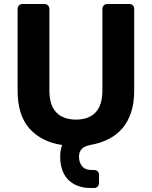

<svg xmlns="http://www.w3.org/2000/svg" viewBox="-20 -720 759 960"><path d="M434 220Q396 220 367 208.5Q338 197 319 176.5Q300 156 290.5 127.5Q281 99 281 65Q281 28 291 5Q188 -10 128 -76.5Q68 -143 68 -267V-675Q68 -686 75 -693Q82 -700 93 -700H202Q213 -700 220 -693Q227 -686 227 -675V-268Q227 -193 262 -157.5Q297 -122 360 -122Q423 -122 457.5 -157.5Q492 -193 492 -268V-675Q492 -686 499 -693Q506 -700 517 -700H627Q638 -700 644.5 -693Q651 -686 651 -675V-267Q651 -205 635.5 -158Q620 -111 591.5 -78Q563 -45 522.5 -24.5Q482 -4 431 5Q402 11 388.5 25Q375 39 375 65Q375 92 390.5 111Q406 130 438 130H450Q461 130 468 136.5Q475 143 475 154V195Q475 206 468 213Q461 220 450 220Z"/></svg>

Font: Fz Rubik SemBd
Style: Regular
Weight: 600
Designer: Hubert and Fischer
Foundry: Hubert and Fischer
Version: Vit hóa bi FontZin.com